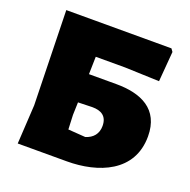

<svg xmlns="http://www.w3.org/2000/svg" viewBox="-117 -761 865 875"><g transform="rotate(20 315.0 -323.5)"><path d="M389 -408H256L258 -493H400L567 -487L579 -633L569 -647H59L70 -189L59 0H297C449 0 606 -61 606 -233C606 -366 508 -408 389 -408ZM338 -133 254 -139 251 -209 253 -270 322 -272C366 -272 395 -254 395 -207C395 -169 374 -144 338 -133Z"/></g></svg>

Font: Luna Sans Black
Style: Regular
Weight: 900
Designer: Juan Pablo del Peral
Foundry: Huerta Tipografica
Version: Version 2.001; ttfautohint (v1.5)